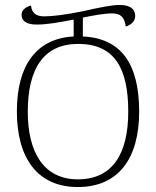

<svg xmlns="http://www.w3.org/2000/svg" viewBox="-20 -744 630 774"><path d="M294 10C457 10 541 -105 541 -294C541 -487 468 -590 314 -597V-673C356 -682 402 -690 432 -690C467 -690 482 -674 487 -637C508 -643 525 -659 525 -679C525 -709 503 -724 462 -724C430 -724 382 -714 315 -699C249 -685 190 -678 159 -678C127 -678 108 -690 105 -722C81 -715 67 -702 67 -685C67 -659 87 -645 128 -645C168 -645 215 -653 277 -665V-597C127 -589 48 -481 48 -295C48 -108 130 10 294 10ZM294 -21C159 -21 92 -126 92 -294C92 -467 156 -567 295 -567C443 -567 497 -467 497 -294C497 -123 433 -21 294 -21Z"/></svg>

Font: Noto Serif Georgian Condensed ExtraLight
Style: Regular
Weight: 200
Width: 3
Designer: Monotype Design Team, Akaki Razmadze
Foundry: Google LLC
Version: Version 2.003